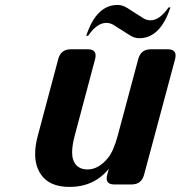

<svg xmlns="http://www.w3.org/2000/svg" viewBox="-20 -733 718 763"><path d="M434.6 0Q403.8 0 403.8 -24.4Q403.8 -29.8 406.2 -39.1L412.6 -62.5Q354 9.8 256.3 9.8Q175.8 9.8 142.1 -40.5Q119.6 -74.2 119.6 -121.6Q119.6 -153.8 129.9 -192.4L211.4 -498Q221.7 -537.1 260.7 -537.1H329.1Q359.9 -537.1 359.9 -512.7Q359.9 -505.4 357.9 -498L276.9 -193.8Q266.6 -155.3 266.6 -127.9Q266.6 -110.8 270.5 -99.1Q283.7 -59.6 328.1 -59.6Q371.6 -59.6 409.2 -105.5Q431.2 -132.3 447.8 -193.8L529.3 -498Q539.6 -537.1 578.6 -537.1H647Q677.7 -537.1 677.7 -512.7Q677.7 -505.4 675.8 -498L552.7 -39.1Q542.5 0 502.9 0ZM447.3 -713.4Q466.3 -713.4 485.8 -701.2L548.8 -661.1Q562.5 -652.3 578.1 -652.3Q614.3 -652.3 649.9 -703.6H657.2Q617.2 -581.1 533.2 -581.1Q514.2 -581.1 495.1 -593.3L432.1 -633.3Q418.5 -642.1 402.3 -642.1Q365.7 -642.1 330.1 -590.8H322.8Q362.8 -713.4 447.3 -713.4Z"/></svg>

Font: Cursive Sans
Style: Bold
Weight: 700
Italic angle: -15°
Designer: Wojciech Kalinowski "wmk69" (wmk69@o2.pl)
Foundry: Wojciech Kalinowski "wmk69" (wmk69@o2.pl)
Version: Wersja 3.1.0; 2022-02-18